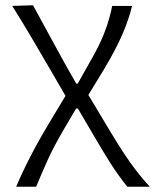

<svg xmlns="http://www.w3.org/2000/svg" viewBox="-20 -518 590 730"><path d="M41.5 192Q63.5 139.5 94.8 78.5Q126 17.5 169.5 -54.5L229 -153.5L171 -253.5Q136.5 -313 100.2 -374.5Q64 -436 26.5 -495.5L105.5 -498Q124 -464.5 147.8 -420.5Q171.5 -376.5 194.5 -334.8Q217.5 -293 233 -265L270 -200H275.5L318.5 -276.5Q361.5 -350 380.2 -402.2Q399 -454.5 406.5 -495.5H482Q470.5 -445.5 444.8 -386.2Q419 -327 374.5 -253L316 -157L399 -18.5Q427.5 29 451.2 65Q475 101 498.2 131.2Q521.5 161.5 549.5 192H464Q427 145.5 398.2 99.8Q369.5 54 341.5 6L276 -105.5H269.5L225 -30Q183.5 40.5 160 93Q136.5 145.5 117.5 192Z"/></svg>

Font: Commissioner Flair Light
Style: Regular
Weight: 300
Designer: Kostas Bartsokas
Foundry: Kostas Bartsokas
Version: Version 1.000; ttfautohint (v1.8.3)